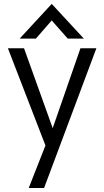

<svg xmlns="http://www.w3.org/2000/svg" viewBox="-20 -729 521 959"><path d="M78.1 -536.1H159.2L238.3 -627L318.4 -536.1H398.9L238.3 -709.5ZM123.5 210H200.2L461.4 -487.8H381.8L243.2 -88.9L100.1 -487.8H19.5L207 -2.4Z"/></svg>

Font: HK Grotesk
Style: Regular
Weight: 400
Designer: Alfredo Marco Pradil and Stefan Peev
Foundry: Hanken Design Co.
Version: Version 1.045;PS 001.045;hotconv 1.0.88;makeotf.lib2.5.64775